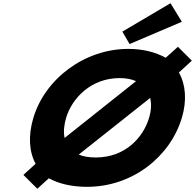

<svg xmlns="http://www.w3.org/2000/svg" viewBox="-20 -1143 1209 1190"><path d="M125 -59 211.3 27 282.6 -38C345 -4 425.2 15 519.6 15C801.1 15 1035.1 -172 1107.2 -413C1139.8 -522 1130.1 -620 1089.2 -694L1169 -767L1082.8 -853L1007 -785C943.6 -820 864.9 -840 775.4 -840C503.6 -840 259 -654 186.9 -413C153.7 -302 160.1 -203 200.7 -128ZM389.9 -413C426.7 -536 545.8 -659 721.2 -659C762.4 -659 796.6 -652 823.2 -640L380.3 -288C372.4 -326 377 -370 389.9 -413ZM904.2 -413C867.4 -290 755.6 -167 574.1 -167C530.5 -167 496 -173 468.1 -185L910.7 -536C919.9 -498 916.7 -455 904.2 -413ZM738.4 -947 783.1 -870 1107.1 -1008 1036.7 -1123Z"/></svg>

Font: Hussar
Style: BdSuprExtOblThree
Weight: 700
Foundry: Cannot Into Space Fonts
Version: Version 2.00